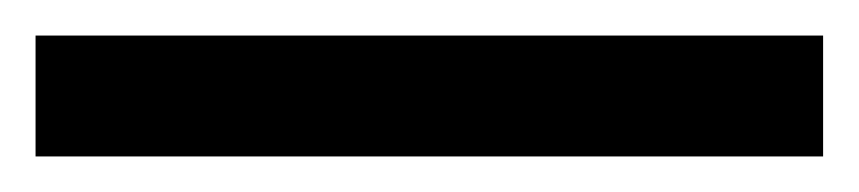

<svg xmlns="http://www.w3.org/2000/svg" viewBox="-22 66 483 108"><path d="M441 154V86H-2V154Z"/></svg>

Font: Noto Sans SemiCondensed Medium
Style: Regular
Weight: 500
Width: 4
Designer: Monotype Design Team
Foundry: Monotype Imaging Inc.
Version: Version 2.013